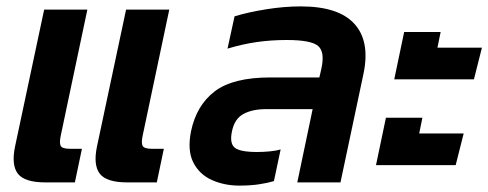

<svg xmlns="http://www.w3.org/2000/svg" viewBox="-20 -570 1526 600"><path d="M378 0Q313 0 292 -27Q271 -54 283 -112L374 -540H509L426 -147Q421 -124 425.5 -114.5Q430 -105 455 -105H492L470 0ZM122 0Q57 0 36 -27Q15 -54 27 -112L118 -540H253L170 -147Q165 -124 169.5 -114.5Q174 -105 199 -105H236L214 0Z M728 10Q681 10 642 -7.5Q603 -25 584 -62.5Q565 -100 577 -160Q594 -241 651 -284.5Q708 -328 825 -328H978L984 -354Q996 -407 974.5 -426Q953 -445 876 -445Q827 -445 782 -438.5Q737 -432 691 -418L713 -519Q756 -532 812 -541Q868 -550 920 -550Q1038 -550 1087.5 -495.5Q1137 -441 1116 -340L1044 0H909L957 -229H812Q769 -229 741 -214Q713 -199 705 -160Q697 -123 713 -109Q729 -95 784 -95Q803 -95 823.5 -97Q844 -99 857 -103L836 -4Q816 2 789 6Q762 10 728 10Z M1212 -322 1243 -470H1357L1347 -421H1486L1461 -322ZM1155 -54 1186 -202H1300L1290 -153H1429L1404 -54Z"/></svg>

Font: Kanit Medium
Style: Italic
Weight: 500
Italic angle: -12°
Designer: Katatrad Team
Foundry: CadsonDemak
Version: Version 2.000; ttfautohint (v1.8.3)